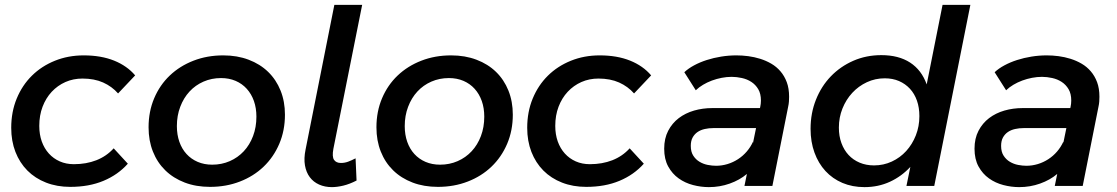

<svg xmlns="http://www.w3.org/2000/svg" viewBox="-20 -762 4577 787"><path d="M268 4Q213.5 4 168.8 -13.5Q124 -31 92.2 -63Q60.5 -95 43.2 -139.5Q26 -184 26 -238Q26 -303.5 48.5 -358Q71 -412.5 110.8 -451.8Q150.5 -491 205 -513Q259.5 -535 323 -535Q394.5 -535 447.8 -513.5Q501 -492 534 -453L464 -379Q439 -407.5 402.8 -423.8Q366.5 -440 318 -440Q280.5 -440 248.2 -425.8Q216 -411.5 192 -385.8Q168 -360 154.5 -324.5Q141 -289 141 -246Q141 -211 151.2 -182.2Q161.5 -153.5 180.2 -132.8Q199 -112 225 -100.5Q251 -89 283 -89Q333.5 -89 375 -105.2Q416.5 -121.5 446 -154L504 -91Q463.5 -45.5 404.2 -20.8Q345 4 268 4Z M895 -535Q952.5 -535 999.2 -517.2Q1046 -499.5 1079 -467.5Q1112 -435.5 1130 -390.8Q1148 -346 1148 -292Q1148 -227 1124.8 -172.5Q1101.5 -118 1060.5 -78.8Q1019.5 -39.5 963.2 -17.8Q907 4 841 4Q783.5 4 737 -13.8Q690.5 -31.5 657.5 -63.8Q624.5 -96 606.8 -140.8Q589 -185.5 589 -240Q589 -305 612 -359.2Q635 -413.5 676 -452.5Q717 -491.5 773 -513.2Q829 -535 895 -535ZM886 -442Q847.5 -442 814.2 -427.5Q781 -413 756.8 -386.8Q732.5 -360.5 718.8 -324.2Q705 -288 705 -245Q705 -210 715.2 -180.8Q725.5 -151.5 744.5 -130.8Q763.5 -110 790.2 -98.5Q817 -87 850 -87Q888.5 -87 921.8 -101.5Q955 -116 979.2 -142Q1003.5 -168 1017.2 -204.2Q1031 -240.5 1031 -284Q1031 -319 1020.8 -348Q1010.5 -377 991.5 -398Q972.5 -419 945.8 -430.5Q919 -442 886 -442Z M1350.5 -742H1464.5L1346.5 -152Q1340.5 -119.5 1349.2 -106.8Q1358 -94 1377.5 -94Q1392.5 -94 1406.8 -99.2Q1421 -104.5 1437.5 -113L1441.5 -22Q1413.5 -7.5 1387.5 -1.2Q1361.5 5 1340.5 5Q1311.5 5 1288 -5.5Q1264.5 -16 1249.8 -35.8Q1235 -55.5 1230 -84Q1225 -112.5 1232.5 -149Z M1829 -535Q1886.5 -535 1933.2 -517.2Q1980 -499.5 2013 -467.5Q2046 -435.5 2064 -390.8Q2082 -346 2082 -292Q2082 -227 2058.8 -172.5Q2035.5 -118 1994.5 -78.8Q1953.5 -39.5 1897.2 -17.8Q1841 4 1775 4Q1717.5 4 1671 -13.8Q1624.5 -31.5 1591.5 -63.8Q1558.5 -96 1540.8 -140.8Q1523 -185.5 1523 -240Q1523 -305 1546 -359.2Q1569 -413.5 1610 -452.5Q1651 -491.5 1707 -513.2Q1763 -535 1829 -535ZM1820 -442Q1781.5 -442 1748.2 -427.5Q1715 -413 1690.8 -386.8Q1666.5 -360.5 1652.8 -324.2Q1639 -288 1639 -245Q1639 -210 1649.2 -180.8Q1659.5 -151.5 1678.5 -130.8Q1697.5 -110 1724.2 -98.5Q1751 -87 1784 -87Q1822.5 -87 1855.8 -101.5Q1889 -116 1913.2 -142Q1937.5 -168 1951.2 -204.2Q1965 -240.5 1965 -284Q1965 -319 1954.8 -348Q1944.5 -377 1925.5 -398Q1906.5 -419 1879.8 -430.5Q1853 -442 1820 -442Z M2383 4Q2328.5 4 2283.8 -13.5Q2239 -31 2207.2 -63Q2175.5 -95 2158.2 -139.5Q2141 -184 2141 -238Q2141 -303.5 2163.5 -358Q2186 -412.5 2225.8 -451.8Q2265.5 -491 2320 -513Q2374.5 -535 2438 -535Q2509.5 -535 2562.8 -513.5Q2616 -492 2649 -453L2579 -379Q2554 -407.5 2517.8 -423.8Q2481.5 -440 2433 -440Q2395.5 -440 2363.2 -425.8Q2331 -411.5 2307 -385.8Q2283 -360 2269.5 -324.5Q2256 -289 2256 -246Q2256 -211 2266.2 -182.2Q2276.5 -153.5 2295.2 -132.8Q2314 -112 2340 -100.5Q2366 -89 2398 -89Q2448.5 -89 2490 -105.2Q2531.5 -121.5 2561 -154L2619 -91Q2578.5 -45.5 2519.2 -20.8Q2460 4 2383 4Z M3031.5 0 3041.5 -49Q3012 -24 2971.2 -9.5Q2930.5 5 2885.5 5Q2853.5 5 2820.8 -3.5Q2788 -12 2761.8 -30.8Q2735.5 -49.5 2719 -79.5Q2702.5 -109.5 2702.5 -152.5Q2702.5 -194.5 2718.8 -225.8Q2735 -257 2762.2 -277.8Q2789.5 -298.5 2825 -308.8Q2860.5 -319 2899.5 -319H3095L3096 -323Q3099 -336.5 3099 -350Q3099 -378 3088 -396.5Q3077 -415 3059.8 -426.2Q3042.5 -437.5 3021 -442.2Q2999.5 -447 2979 -447Q2959 -447 2938.2 -443Q2917.5 -439 2898 -431.8Q2878.5 -424.5 2861.8 -414.5Q2845 -404.5 2832 -392L2785 -466Q2801.5 -481.5 2825.2 -494.2Q2849 -507 2877 -516Q2905 -525 2936 -530Q2967 -535 2998.5 -535Q3022 -535 3047 -531.8Q3072 -528.5 3096 -521Q3120 -513.5 3141.5 -501Q3163 -488.5 3179.2 -469.5Q3195.5 -450.5 3205 -425Q3214.5 -399.5 3214.5 -365.5Q3214.5 -356.5 3213.8 -345.8Q3213 -335 3210.5 -324L3146 0ZM2915 -82.5Q2939 -82.5 2962 -89.5Q2985 -96.5 3005 -109.5Q3025 -122.5 3040.8 -140.8Q3056.5 -159 3066.5 -181V-176L3079 -237H2904.5Q2885.5 -237 2868.8 -233.2Q2852 -229.5 2839.2 -220.8Q2826.5 -212 2819 -198.2Q2811.5 -184.5 2811.5 -164Q2811.5 -139.5 2821.8 -123.8Q2832 -108 2847.5 -98.8Q2863 -89.5 2881.2 -86Q2899.5 -82.5 2915 -82.5Z M3523.5 5Q3474 5 3433.2 -12.2Q3392.5 -29.5 3363.5 -61Q3334.5 -92.5 3318.5 -136.5Q3302.5 -180.5 3302.5 -234Q3302.5 -298 3324.5 -353.2Q3346.5 -408.5 3385.5 -449Q3424.5 -489.5 3477.5 -512.8Q3530.5 -536 3592.5 -536Q3663.5 -536 3710.5 -505.5Q3757.5 -475 3778.5 -416L3843.5 -742H3957.5L3809.5 0H3695.5L3711.5 -78Q3675.5 -39 3627.8 -17Q3580 5 3523.5 5ZM3562.5 -84Q3601.5 -84 3635.5 -99.8Q3669.5 -115.5 3694.5 -143Q3719.5 -170.5 3734 -207.2Q3748.5 -244 3748.5 -286Q3748.5 -321 3738.5 -349.5Q3728.5 -378 3709.8 -398.2Q3691 -418.5 3665 -429.8Q3639 -441 3606.5 -441Q3567.5 -441 3533.2 -425Q3499 -409 3473.5 -381.5Q3448 -354 3433.2 -317.2Q3418.5 -280.5 3418.5 -239Q3418.5 -204 3429 -175.5Q3439.5 -147 3458.2 -126.8Q3477 -106.5 3503.8 -95.2Q3530.5 -84 3562.5 -84Z M4303.5 0 4313.5 -49Q4284 -24 4243.2 -9.5Q4202.5 5 4157.5 5Q4125.5 5 4092.8 -3.5Q4060 -12 4033.8 -30.8Q4007.5 -49.5 3991 -79.5Q3974.5 -109.5 3974.5 -152.5Q3974.5 -194.5 3990.8 -225.8Q4007 -257 4034.2 -277.8Q4061.5 -298.5 4097 -308.8Q4132.5 -319 4171.5 -319H4367L4368 -323Q4371 -336.5 4371 -350Q4371 -378 4360 -396.5Q4349 -415 4331.8 -426.2Q4314.5 -437.5 4293 -442.2Q4271.5 -447 4251 -447Q4231 -447 4210.2 -443Q4189.5 -439 4170 -431.8Q4150.5 -424.5 4133.8 -414.5Q4117 -404.5 4104 -392L4057 -466Q4073.5 -481.5 4097.2 -494.2Q4121 -507 4149 -516Q4177 -525 4208 -530Q4239 -535 4270.5 -535Q4294 -535 4319 -531.8Q4344 -528.5 4368 -521Q4392 -513.5 4413.5 -501Q4435 -488.5 4451.2 -469.5Q4467.5 -450.5 4477 -425Q4486.5 -399.5 4486.5 -365.5Q4486.5 -356.5 4485.8 -345.8Q4485 -335 4482.5 -324L4418 0ZM4187 -82.5Q4211 -82.5 4234 -89.5Q4257 -96.5 4277 -109.5Q4297 -122.5 4312.8 -140.8Q4328.5 -159 4338.5 -181V-176L4351 -237H4176.5Q4157.5 -237 4140.8 -233.2Q4124 -229.5 4111.2 -220.8Q4098.5 -212 4091 -198.2Q4083.5 -184.5 4083.5 -164Q4083.5 -139.5 4093.8 -123.8Q4104 -108 4119.5 -98.8Q4135 -89.5 4153.2 -86Q4171.5 -82.5 4187 -82.5Z"/></svg>

Font: Argentum Sans
Style: Italic
Weight: 400
Italic angle: -11.3099°
Designer: Julieta Ulanovsky, Owen Earl, Rasmus Andersson, Cristiano Sobral
Foundry: The Argentum Sans Project Authors
Version: Version 3.131; ttfautohint (v1.8.4.7-5d5b-dirty)